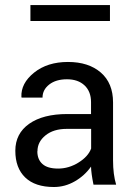

<svg xmlns="http://www.w3.org/2000/svg" viewBox="-20 -728 530 758"><path d="M192.9 10.3Q118.7 10.3 79.6 -27.3Q40.5 -64.9 40.5 -132.8Q40.5 -200.7 95.2 -239.3Q149.9 -277.8 245.6 -277.8H339.4V-324.7Q339.4 -366.7 313.7 -390.9Q288.1 -415 244.4 -415Q200.7 -415 174.3 -394.3Q147.9 -373.5 147.9 -342.8H65.4L64.5 -345.2Q62 -398.9 114.5 -441.2Q167 -483.4 248.3 -483.4Q329.6 -483.4 377.9 -441.7Q426.3 -399.9 426.3 -323.7V-94.7Q426.3 -39.6 438.5 1H349.1Q339.8 -44.4 339.4 -70.3Q314 -34.2 275.1 -12Q236.3 10.3 192.9 10.3ZM127.9 -130.9H127.4Q127.4 -98.6 147.5 -80.6Q167.5 -62.5 209.5 -62.5Q251.5 -62.5 289.8 -86.2Q328.1 -109.9 339.8 -141.6V-219.2H243.2Q191.4 -219.2 159.7 -193.6Q127.9 -168 127.9 -130.9ZM414.1 -708V-645H100.1V-708Z"/></svg>

Font: Yantramanav
Style: Regular
Weight: 400
Version: Version 1.000;PS 1.0;hotconv 1.0.72;makeotf.lib2.5.5900; ttf